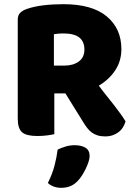

<svg xmlns="http://www.w3.org/2000/svg" viewBox="-20 -643 649 919"><path d="M561 -408Q561 -351 531.5 -306.5Q502 -262 453 -233Q472 -207 491.5 -183Q511 -159 528 -137Q545 -115 558.5 -96Q572 -77 581 -62Q571 -27 544.5 -8.5Q518 10 485 10Q463 10 447 5Q431 0 419 -9Q407 -18 397 -31Q387 -44 378 -59L293 -196H240V-1Q229 2 206 5Q183 8 159 8Q106 8 85.5 -10Q65 -28 65 -75V-549Q65 -570 76.5 -581.5Q88 -593 108 -600Q142 -612 187 -617.5Q232 -623 283 -623Q421 -623 491 -564.5Q561 -506 561 -408ZM288 -329Q330 -329 357 -348.5Q384 -368 384 -406Q384 -444 359.5 -463.5Q335 -483 282 -483Q270 -483 259.5 -482Q249 -481 238 -479V-329ZM352 223Q335 241 315.5 248.5Q296 256 273 256Q235 256 209 233Q230 191 240.5 151.5Q251 112 256 73Q272 65 293.5 58.5Q315 52 337 52Q369 52 389 64Q409 76 409 104Q409 116 403.5 132.5Q398 149 390 165.5Q382 182 372 197.5Q362 213 352 223Z"/></svg>

Font: Baloo Da 2 ExtraBold
Style: Regular
Weight: 800
Designer: Noopur Datye, Sulekha Rajkumar and Ek Type
Foundry: Ek Type
Version: Version 1.640;hotconv 1.0.111;makeotfexe 2.5.65597; ttfautoh